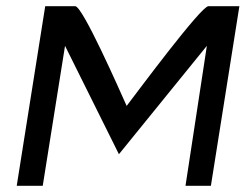

<svg xmlns="http://www.w3.org/2000/svg" viewBox="-20 -600 793 620"><path d="M34 0H118L190 -452L364 -102L648 -452L579 0H661L753 -580H653C629 -580 428 -309 389 -258C367 -307 247 -580 223 -580H126Z"/></svg>

Font: Charger Pro
Style: BdExtObl
Weight: 700
Designer: Jasper
Foundry: Cannot Into Space Fonts
Version: Version 1.09